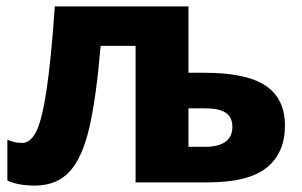

<svg xmlns="http://www.w3.org/2000/svg" viewBox="-20 -569 943 599"><path d="M568 -342H618Q749 -342 809 -301.5Q869 -261 869 -177Q869 -92 812 -46Q755 0 628 0H403V-426H294Q280 -261 258 -168Q236 -75 196 -32.5Q156 10 88 10Q36 10 3 -6V-133Q26 -123 49 -123Q74 -123 92 -156.5Q110 -190 124.5 -283Q139 -376 151 -549H568ZM568 -231V-111H621Q661 -111 683 -126.5Q705 -142 705 -173Q705 -203 684.5 -217Q664 -231 619 -231Z"/></svg>

Font: Noto Sans UI ExtraBold
Style: Regular
Weight: 800
Designer: Monotype Design Team
Foundry: Monotype Imaging Inc.
Version: Version 1.001